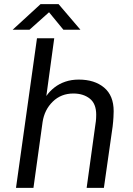

<svg xmlns="http://www.w3.org/2000/svg" viewBox="-20 -904 640 924"><path d="M57 0 158 -720H241L203 -442Q219 -465 242 -483Q265 -501 294.5 -511Q324 -521 359 -521Q435 -521 481 -482.5Q527 -444 527 -369Q527 -359 526 -339.5Q525 -320 522 -295L480 0H397L439 -304Q442 -322 442.5 -335Q443 -348 443 -352Q443 -405 412 -429.5Q381 -454 333 -454Q274 -454 234 -415Q194 -376 185 -317L141 0ZM41 -761 175 -884H262L367 -761H285L216 -845L122 -761Z"/></svg>

Font: Chivo Mono Medium Light
Style: Italic
Weight: 300
Italic angle: -8.05°
Monospace: yes
Version: Version 1.008